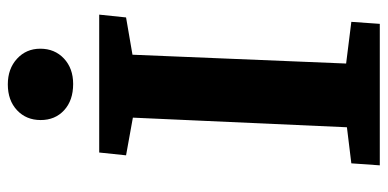

<svg xmlns="http://www.w3.org/2000/svg" viewBox="-264 -704 968 479"><g transform="rotate(-90 219.5 -464.0)"><path d="M166 -616 72 -633 79 -700H423L416 -633L323 -617L301 -84L405 -71L400 0H47L52 -71L142 -82ZM160 -846Q160 -882 184.5 -905Q209 -928 249 -928Q288 -928 313 -905Q338 -882 338 -847Q338 -811 313.5 -788Q289 -765 250 -765Q209 -765 184.5 -787.5Q160 -810 160 -846Z"/></g></svg>

Font: Literata 7pt
Style: Bold Italic
Weight: 700
Italic angle: -2°
Designer: Latin by Veronika Burian and Jose Scaglione. Greek by Irene Vlachou. Cyrillic by Vera Evstafieva
Foundry: TypeTogether
Version: Version 3.002